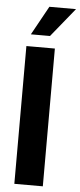

<svg xmlns="http://www.w3.org/2000/svg" viewBox="-62 -977 421 1010"><g transform="rotate(5 148.5 -472.0)"><path d="M204.6 -727.5V0H54.2V-727.5ZM72.3 -791 156.7 -943.8H297.4L173.3 -791Z"/></g></svg>

Font: Inter Display
Style: Bold
Weight: 700
Designer: Rasmus Andersson
Foundry: rsms
Version: Version 4.001;git-9221beed3